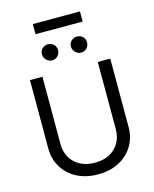

<svg xmlns="http://www.w3.org/2000/svg" viewBox="-155 -1193 1050 1306"><g transform="rotate(-15 370.5 -539.5)"><path d="M565.4 -727.5H653.3V-247.1Q653.3 -172.4 618.4 -114Q583.5 -55.7 520 -22Q456.5 11.7 371.1 11.7Q285.6 11.7 221.9 -22Q158.2 -55.7 123 -114Q87.9 -172.4 87.9 -247.1V-727.5H175.8V-253.9Q175.8 -200.7 199.2 -159.2Q222.7 -117.7 266.6 -94Q310.5 -70.3 371.1 -70.3Q431.6 -70.3 475.1 -94Q518.6 -117.7 542 -159.2Q565.4 -200.7 565.4 -253.9ZM268.6 -818.4Q246.1 -817.9 228.8 -835.2Q211.4 -852.5 211.9 -875Q211.4 -899.4 228.8 -915.5Q246.1 -931.6 268.6 -931.6Q293 -931.6 309.1 -915.5Q325.2 -899.4 325.2 -875Q325.2 -852.5 309.1 -835.2Q293 -817.9 268.6 -818.4ZM472.7 -818.4Q450.2 -817.9 433.1 -835.2Q416 -852.5 416 -875Q416 -899.4 433.1 -915.5Q450.2 -931.6 472.7 -931.6Q497.1 -931.6 513.4 -915.5Q529.8 -899.4 529.3 -875Q529.8 -852.5 513.4 -835.2Q497.1 -817.9 472.7 -818.4ZM537.1 -1090.8V-1019.5H205.1V-1090.8Z"/></g></svg>

Font: Inter
Style: Regular
Weight: 400
Designer: Rasmus Andersson
Foundry: rsms
Version: Version 4.000;git-8c9346024